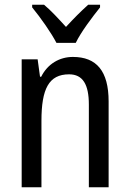

<svg xmlns="http://www.w3.org/2000/svg" viewBox="-20 -786 545 806"><path d="M217 -606H298C320 -652 368 -715 400 -755V-766H350C316 -735 292 -711 257 -673C226 -707 193 -743 165 -766H115V-755C151 -711 194 -650 217 -606ZM286 -547C230 -547 180 -518 153 -464H148L138 -537H71V0H154V-279C154 -413 185 -474 270 -474C328 -474 353 -431 353 -347V0H436V-360C436 -488 385 -547 286 -547Z"/></svg>

Font: Noto Sans Khmer UI Condensed
Style: Regular
Weight: 400
Width: 3
Designer: Danh Hong and the Monotype Design Team
Foundry: Monotype Imaging Inc.
Version: Version 2.002